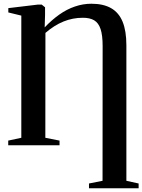

<svg xmlns="http://www.w3.org/2000/svg" viewBox="-20 -777 762 1027"><path d="M456 230V204.5L528.5 190L529 -530Q529 -588.5 518 -621.5Q507 -654.5 484 -668.2Q461 -682 423.5 -682Q369 -682 319.8 -662Q270.5 -642 223 -601L222.5 -40L298.5 -25V0H24V-25L94 -40V-693.5L24.5 -710.5V-733.5L183 -752.5H203L221 -738V-698L219 -630.5Q257 -670.5 297.2 -699Q337.5 -727.5 380.8 -742.2Q424 -757 469 -757Q532.5 -757 574 -733.5Q615.5 -710 635.8 -660.8Q656 -611.5 656 -534.5V190L721.5 204.5V230Z"/></svg>

Font: Merriweather 120pt SemiBold
Style: Regular
Weight: 600
Version: Version 2.100